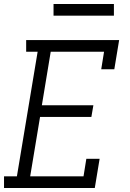

<svg xmlns="http://www.w3.org/2000/svg" viewBox="-25 -934 645 954"><path d="M-5 0V-58H59L162 -677H105V-735H567L543 -590H478L492 -677H227L183 -411H439L429 -353H174L125 -58H390L404 -145H470L446 0ZM241 -856V-914H541V-856Z"/></svg>

Font: Iosevka Etoile Light Oblique
Style: Regular
Weight: 300
Italic angle: -9°
Designer: Belleve Invis
Foundry: Belleve Invis
Version: Version 15.5.2; ttfautohint (v1.8.4)